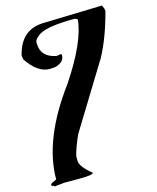

<svg xmlns="http://www.w3.org/2000/svg" viewBox="-191 -1538 1372 1675"><g transform="rotate(-15 495.0 -701.0)"><path d="M894.5 -1410.2Q912.1 -1381.8 912.1 -1354.5Q852.5 -1128.9 768.6 -972.7L404.3 -378.9Q354.5 -266.6 338.9 -198.2V-158.2Q338.9 -103.5 440.4 -22.5Q440.4 -2 320.3 -2H176.8L86.9 7.8Q86.9 -2 69.3 -2L63.5 -6.8V-17.6Q65.4 -26.4 117.2 -47.9Q117.2 -408.2 427.7 -827.1Q643.6 -1149.4 661.1 -1349.6L636.7 -1360.4Q364.3 -1360.4 296.9 -1299.8Q260.7 -1271.5 260.7 -1249V-1239.3Q260.7 -1114.3 398.4 -1087.9L440.4 -1093.8L446.3 -1087.9V-1078.1Q446.3 -1022.5 368.2 -998L314.5 -993.2Q204.1 -993.2 111.3 -1133.8L105.5 -1168.9Q158.2 -1395.5 374 -1395.5Z"/></g></svg>

Font: EG Dragon Caps 
Style: Regular
Weight: 400
Designer: Bill Roach / W.K. Roach
Version: Version 1.00 April 18, 2012, initial release